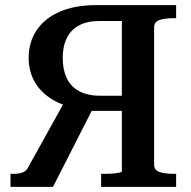

<svg xmlns="http://www.w3.org/2000/svg" viewBox="-20 -730 748 750"><path d="M349 -318 187 0H21V-51H29Q45 -51 56.5 -53Q68 -55 77 -61Q86 -67 92 -80L233 -334ZM456 -61V-648H368Q321 -648 289 -631Q257 -614 241 -581.5Q225 -549 225 -504Q225 -458 240.5 -425Q256 -392 289 -374Q322 -356 373 -356H477V-297H315L294 -304Q230 -314 185 -341Q140 -368 116 -409.5Q92 -451 92 -504Q92 -566 123.5 -612.5Q155 -659 214 -684.5Q273 -710 356 -710H668V-659H658Q625 -659 603.5 -652Q582 -645 582 -623V-87Q582 -65 603.5 -58Q625 -51 658 -51H668V0H375V-51H387Q398 -51 410.5 -51.5Q423 -52 433.5 -53.5Q444 -55 450 -56.5Q456 -58 456 -61Z"/></svg>

Font: Roboto Serif 36pt Medium
Style: Regular
Weight: 500
Designer: Greg Gazdowicz
Foundry: Commercial Type
Version: Version 1.008